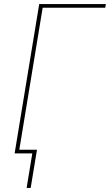

<svg xmlns="http://www.w3.org/2000/svg" viewBox="-20 -755 541 945"><path d="M111 170 139 0H52L173 -735H501L498 -717H190L75 -18H162L131 170Z"/></svg>

Font: Iosevka Term Curly Th Obl
Style: Regular
Weight: 100
Italic angle: -9°
Designer: Belleve Invis
Foundry: Belleve Invis
Version: Version 32.3.0